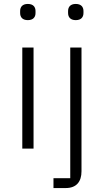

<svg xmlns="http://www.w3.org/2000/svg" viewBox="-20 -753 526 973"><path d="M336 150H251V200H313C368 200 393 167 393 115V-512H336ZM364 -651C391 -651 403 -666 403 -687V-697C403 -718 391 -733 364 -733C337 -733 325 -718 325 -697V-687C325 -666 337 -651 364 -651ZM121 -651C148 -651 160 -666 160 -687V-697C160 -718 148 -733 121 -733C94 -733 82 -718 82 -697V-687C82 -666 94 -651 121 -651ZM93 0H150V-512H93Z"/></svg>

Font: IBM Plex Thai Looped Light
Style: Regular
Weight: 300
Designer: Mike Abbink, Paul van der Laan, Pieter van Rosmalen, Ben Mitchell, Mark Frömberg
Foundry: Bold Monday
Version: Version 1.0